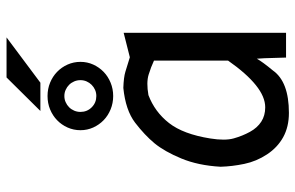

<svg xmlns="http://www.w3.org/2000/svg" viewBox="-179 -720 908 590"><g transform="rotate(-90 275.0 -425.0)"><path d="M144.5 -232.9C153.3 -288.2 169.1 -330.5 191.9 -359.6C214.7 -388.8 243.3 -409.8 277.8 -422.9C303.5 -427.4 324.4 -427.2 340.3 -422.4C356.3 -417.5 370.8 -411.9 383.8 -405.8V-178.2C357.4 -140.5 332.3 -112 308.3 -92.8C284.4 -73.6 261.7 -64 240.2 -64C223.3 -64 208.6 -68 196 -76.2C183.5 -84.3 173.1 -95.9 164.8 -111.1C156.5 -126.2 149.8 -142.7 144.8 -160.6C139.7 -178.5 139.6 -202.6 144.5 -232.9ZM389.6 -89.8 391.1 -65.9 393.1 0H469.2V-499L394 -480C375.8 -485.5 361 -490.1 349.6 -493.7C338.2 -497.2 321.6 -499.3 299.8 -500C254.2 -495.4 218.7 -483.4 193.1 -463.9C167.6 -444.3 146.4 -424.4 129.6 -404.1C112.9 -383.7 97.3 -356.3 83 -321.8C68.7 -287.3 60.2 -247.1 57.6 -201.2C58.3 -177.4 61.2 -153.1 66.4 -128.2C71.6 -103.3 81.3 -80.1 95.5 -58.6C109.6 -37.1 127.3 -20.5 148.4 -8.8C169.6 2.9 194.5 8.8 223.1 8.8C286.9 8.8 330.4 -7.6 353.5 -40.5C371.1 -61.7 383.1 -78.1 389.6 -89.8ZM274.9 -732.9C260.3 -732.9 246.6 -730.3 233.9 -725.1C221.2 -719.9 210.1 -712.7 200.7 -703.6C191.2 -694.5 183.8 -683.8 178.2 -671.4C172.7 -659 169.9 -645.8 169.9 -631.8C169.9 -617.8 172.7 -604.7 178.2 -592.5C183.8 -580.3 191.2 -569.7 200.7 -560.5C210.1 -551.4 221.2 -544.3 233.9 -539.1C246.6 -533.9 260.3 -531.2 274.9 -531.2C289.6 -531.2 303.2 -533.9 315.9 -539.1C328.6 -544.3 339.7 -551.4 349.1 -560.5C358.6 -569.7 366 -580.3 371.6 -592.5C377.1 -604.7 379.9 -617.8 379.9 -631.8C379.9 -645.8 377.1 -659 371.6 -671.4C366 -683.8 358.6 -694.5 349.1 -703.6C339.7 -712.7 328.6 -719.9 315.9 -725.1C303.2 -730.3 289.6 -732.9 274.9 -732.9ZM274.9 -681.2C281.7 -681.2 288.1 -679.9 293.9 -677.2C299.8 -674.6 304.9 -671.1 309.3 -666.7C313.7 -662.4 317.2 -657.1 319.8 -651.1C322.4 -645.1 323.7 -638.7 323.7 -631.8C323.7 -625 322.4 -618.7 319.8 -612.8C317.2 -606.9 313.7 -601.8 309.3 -597.4C304.9 -593 299.8 -589.5 293.9 -586.9C288.1 -584.3 281.7 -583 274.9 -583C261.2 -583 249.7 -587.7 240.2 -597.2C230.8 -606.6 226.1 -618.2 226.1 -631.8C226.1 -638.7 227.4 -645.1 230 -651.1C232.6 -657.1 236.1 -662.4 240.5 -666.7C244.9 -671.1 250 -674.6 255.9 -677.2C261.7 -679.9 268.1 -681.2 274.9 -681.2ZM0 -490.2ZM455.1 -858.9H332L229 -754.9H315.9ZM4.9 -687Z"/></g></svg>

Font: CodeNewRoman Nerd Font Mono
Style: Regular
Weight: 400
Monospace: yes
Designer: Sam Radian
Foundry: Code New Roman
Version: Version 2.00 November 29, 2014;Nerd Fonts 3.2.1